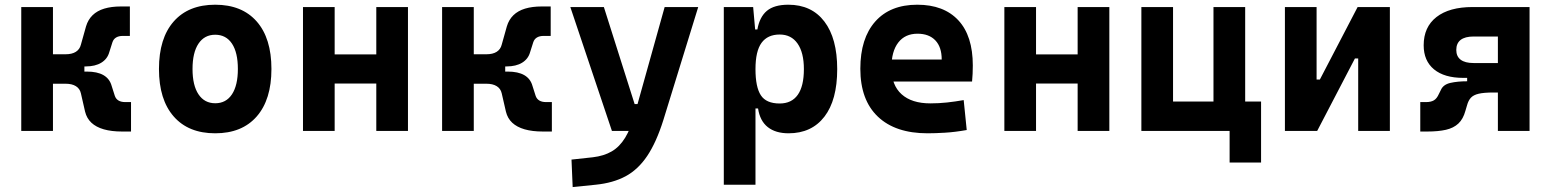

<svg xmlns="http://www.w3.org/2000/svg" viewBox="-20 -547 6485 802"><path d="M261.7 -269.5 253.4 -320.3Q280.8 -320.3 296.9 -330.6Q313 -340.8 317.9 -360.4L339.4 -437Q347.7 -464.8 366.7 -483.4Q385.7 -502 415.5 -511Q445.3 -520 484.9 -520H522.5V-397H493.2Q476.1 -397 465.1 -390.4Q454.1 -383.8 449.7 -370.6L436.5 -329.1Q428.7 -300.8 403.3 -285.2Q377.9 -269.5 337.9 -269.5ZM68.8 0V-517.6H201.2V0ZM193.8 -197.3V-320.3H332.5V-197.3ZM489.7 2.4Q445.8 2.4 413.6 -6.8Q381.3 -16.1 361.8 -34.4Q342.3 -52.7 335.4 -80.6L317.9 -157.2Q313.5 -176.8 297.1 -187Q280.8 -197.3 253.4 -197.3L261.7 -248H342.8Q429.7 -248 446.3 -188.5L459.5 -147Q463.9 -133.8 474.9 -127.2Q485.8 -120.6 502.9 -120.6H527.3V2.4Z M878.9 9.8Q767.1 9.8 705.6 -60.5Q644 -130.9 644 -258.8Q644 -387.2 705.6 -457.3Q767.1 -527.3 878.9 -527.3Q990.8 -527.3 1052.3 -457.3Q1113.8 -387.2 1113.8 -258.8Q1113.8 -130.9 1052.3 -60.5Q990.8 9.8 878.9 9.8ZM879.2 -115.7Q924.3 -115.7 949 -153.1Q973.6 -190.5 973.6 -258.9Q973.6 -327.6 949 -364.7Q924.3 -401.9 878.9 -401.9Q834 -401.9 809.1 -364.7Q784.2 -327.5 784.2 -258.8Q784.2 -190.4 809.1 -153.1Q834 -115.7 879.2 -115.7Z M1551.8 0V-517.6H1684.1V0ZM1245.6 0V-517.6H1377.9V0ZM1333 -198.2V-319.8H1599.1V-198.2Z M2019.5 -269.5 2011.2 -320.3Q2038.6 -320.3 2054.7 -330.6Q2070.8 -340.8 2075.7 -360.4L2097.2 -437Q2105.5 -464.8 2124.5 -483.4Q2143.6 -502 2173.3 -511Q2203.1 -520 2242.7 -520H2280.3V-397H2251Q2233.9 -397 2222.9 -390.4Q2211.9 -383.8 2207.5 -370.6L2194.3 -329.1Q2186.5 -300.8 2161.1 -285.2Q2135.7 -269.5 2095.7 -269.5ZM1826.7 0V-517.6H1959V0ZM1951.7 -197.3V-320.3H2090.3V-197.3ZM2247.6 2.4Q2203.6 2.4 2171.4 -6.8Q2139.2 -16.1 2119.6 -34.4Q2100.1 -52.7 2093.3 -80.6L2075.7 -157.2Q2071.3 -176.8 2054.9 -187Q2038.6 -197.3 2011.2 -197.3L2019.5 -248H2100.6Q2187.5 -248 2204.1 -188.5L2217.3 -147Q2221.7 -133.8 2232.7 -127.2Q2243.7 -120.6 2260.7 -120.6H2285.2V2.4Z M2372.1 234.4 2367.2 119.6 2456.5 109.9Q2502.4 104.5 2535.2 85.4Q2567.9 66.4 2591.1 28.6Q2614.3 -9.3 2631.3 -70.3L2756.3 -517.6H2896.5L2751 -45.9Q2721.7 47.4 2683.6 104.2Q2645.5 161.1 2593.3 189.2Q2541 217.3 2468.3 224.6ZM2536.1 0 2362.3 -517.6H2502.4L2630.9 -112.3H2654.3V0Z M3003.4 224.6V-517.6H3126L3135.7 -408.2V224.6ZM3273.9 9.8Q3219.7 9.8 3187 -16.1Q3154.3 -42 3146.5 -93.8H3100.6L3135.7 -258.3Q3135.7 -183.1 3158.2 -148.9Q3180.7 -114.7 3236.8 -114.7Q3286.6 -114.7 3312.3 -150.9Q3337.9 -187 3337.9 -258.3Q3337.9 -327.1 3311.5 -365Q3285.2 -402.8 3236.8 -402.8Q3186.5 -402.8 3161.1 -368.2Q3135.7 -333.5 3135.7 -258.3L3105.5 -423.8H3143.6Q3152.8 -476.1 3183.3 -501.7Q3213.9 -527.3 3272.9 -527.3Q3370.1 -527.3 3423.6 -457Q3477.1 -386.7 3477.1 -258.3Q3477.1 -128.9 3423.6 -59.6Q3370.1 9.8 3273.9 9.8Z M3854.5 9.8Q3720.1 9.8 3646.9 -59.8Q3573.7 -129.4 3573.7 -259.8Q3573.7 -386.7 3635.9 -457Q3698.1 -527.3 3811.5 -527.3Q3922.3 -527.3 3982.9 -462.4Q4043.5 -397.4 4043.5 -273.4Q4043.5 -238.3 4040.4 -206.5H3660.6V-298.3H3913.6Q3913.6 -350.5 3887 -378.4Q3860.4 -406.2 3812.5 -406.2Q3760.7 -406.2 3732.2 -369.4Q3703.6 -332.5 3703.6 -264.6Q3703.6 -191.5 3745.9 -153.4Q3788.2 -115.2 3866.2 -115.2Q3901.4 -115.2 3935.6 -118.9Q3969.7 -122.6 4005.4 -128.9L4018.1 -3.9Q3968.5 4.9 3927.3 7.3Q3886.2 9.8 3854.5 9.8Z M4481.4 0V-517.6H4613.8V0ZM4175.3 0V-517.6H4307.6V0ZM4262.7 -198.2V-319.8H4528.8V-198.2Z M5048.8 0V-517.6H5181.2V0ZM4777.8 0V-123H5213.4V0ZM4747.6 0V-517.6H4879.9V0ZM5116.2 131.8V-123H5247.6V131.8Z M5444.3 0V-214.8H5493.2L5650.9 -517.6H5685.1V-302.7H5639.6L5481.9 0ZM5347.2 0V-517.6H5479.5V0ZM5653.3 0V-517.6H5785.6V0Z M6092.3 -221.7Q6013.2 -221.7 5970 -257.3Q5926.8 -293 5926.8 -357.9Q5926.8 -434.1 5980.2 -475.8Q6033.7 -517.6 6131.3 -517.6H6253.4V-394.5H6135.3Q6099.6 -394.5 6081.3 -380.4Q6063 -366.2 6063 -338.4Q6063 -311.5 6081.3 -297.6Q6099.6 -283.7 6135.3 -283.7H6243.7L6238.8 -221.7ZM5912.6 2.4V-120.6H5937Q5957 -120.6 5969.5 -127.9Q5981.9 -135.3 5990.2 -154.3L5998.5 -170.9Q6008.3 -193.8 6038.3 -200.7Q6068.4 -207.5 6108.4 -207.5H6201.2L6217.8 -160.6Q6178.7 -160.6 6156.7 -155.5Q6134.8 -150.4 6124 -138.7Q6113.3 -127 6107.9 -106.9L6101.1 -84Q6091.8 -49.8 6071.8 -31Q6051.8 -12.2 6019.8 -4.9Q5987.8 2.4 5941.9 2.4ZM6108.4 -160.6V-283.7H6260.3V-160.6ZM6236.8 0V-517.6H6369.1V0Z"/></svg>

Font: Cascadia Mono
Style: Regular
Weight: 400
Monospace: yes
Designer: Aaron Bell
Foundry: Saja Typeworks
Version: Version 2102.003